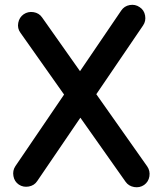

<svg xmlns="http://www.w3.org/2000/svg" viewBox="-20 -729 678 806"><path d="M59.1 45.9Q40.5 33.2 36.4 10.3Q32.2 -12.7 44.4 -31.2L249 -332L65.9 -591.3Q52.2 -609.9 56.6 -633.1Q61 -656.2 79.1 -668.9Q97.7 -681.6 120.8 -678Q144 -674.3 156.7 -655.8L315.9 -430.2L488.8 -684.6Q501.5 -703.6 524.4 -707.8Q547.4 -711.9 565.9 -699.2Q585 -687 589.1 -663.8Q593.3 -640.6 580.6 -622.1L384.3 -333.5L598.1 -30.3Q610.8 -11.7 607.2 11.2Q603.5 34.2 585 47.4Q566.4 60.1 543.2 56.2Q520 52.2 507.3 34.2L317.4 -234.9L136.2 31.2Q124 49.8 100.8 54Q77.6 58.1 59.1 45.9Z"/></svg>

Font: Mikhak SemiBold
Style: Regular
Weight: 600
Designer: Amin Abedi
Version: Version 3.3